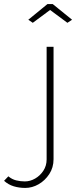

<svg xmlns="http://www.w3.org/2000/svg" viewBox="-148 -750 374 943"><path d="M-24 173Q-54 173 -80.5 165Q-107 157 -128 138L-107 116Q-89 131 -68 136Q-47 141 -26 141Q0 141 24.5 127Q49 113 65 88.5Q81 64 81 33V-520H115V32Q115 73 94 105Q73 137 41.5 155Q10 173 -24 173ZM-9 -653 85 -730H111L206 -653L183 -638L98 -701L13 -638Z"/></svg>

Font: Raleway Thin ExtraLight
Style: Regular
Weight: 250
Version: Version 4.026